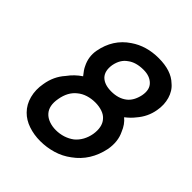

<svg xmlns="http://www.w3.org/2000/svg" viewBox="-213 -902 1052 1052"><g transform="rotate(45 313.5 -375.5)"><path d="M245 -717.5Q314.5 -765.5 409.5 -765.5Q506.5 -765.5 556 -717.5Q572.5 -704 583.5 -686.2Q594.5 -668.5 600.5 -647.8Q606.5 -627 607.5 -604.2Q608.5 -581.5 604 -557.5Q593.5 -496.5 552 -449Q543.5 -438 531.8 -426.2Q520 -414.5 504 -402Q534 -378 551 -335.5Q576 -284.5 564.5 -217.5Q541 -104 455 -42.5Q415.5 -12.5 368 1.5Q320.5 15.5 271 15.5Q222.5 15.5 179.8 1Q137 -13.5 108.5 -42.5Q77 -74 65 -120.2Q53 -166.5 62.5 -217.5Q73.5 -286.5 117.5 -335.5Q146.5 -375.5 186.5 -402Q163 -430.5 155 -449Q130 -498 139.5 -552Q159.5 -660.5 245 -717.5ZM302 -634.5Q266 -610 256 -557.5Q248 -506.5 274 -479Q301 -452 354 -452Q408.5 -452 444 -479Q477 -504 488.5 -557.5Q498 -608 471 -634.5Q444 -661.5 396 -661.5Q337 -661.5 302 -634.5ZM230 -313.5Q189 -281 178 -217.5Q166.5 -155.5 197 -122Q212.5 -105 236.8 -96.2Q261 -87.5 289.5 -87.5Q318.5 -87.5 346 -96.2Q373.5 -105 396 -122Q417 -139.5 430.5 -164.2Q444 -189 449 -217.5Q454 -247.5 449 -272.2Q444 -297 429 -313.5Q414.5 -331 389.5 -339.5Q364.5 -348 335.5 -348Q305.5 -348 278.2 -339.5Q251 -331 230 -313.5Z"/></g></svg>

Font: Russisch Sans SemiBold
Style: Italic
Weight: 600
Width: 4
Italic angle: -10°
Designer: Michael Sharanda (font) & Cristiano Sobral (main changes)
Foundry: Michael Sharanda
Version: Version 2.00;September 8, 2020;FontCreator 13.0.0.2681 64-bi